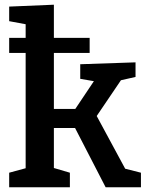

<svg xmlns="http://www.w3.org/2000/svg" viewBox="-20 -796 625 816"><path d="M19 0V-62L89 -81V-571H19V-635H89V-693L19 -706V-768L209 -776V-635H361V-571H209V-333H300L379 -451L321 -461V-523L556 -531V-469L494 -455L391 -303L512 -79L579 -62V0H429L299 -252H209V-82L277 -62V0Z"/></svg>

Font: Bitter SemiBold
Style: Regular
Weight: 600
Designer: Sol Matas, and Bitter project Authors
Foundry: Sol Matas
Version: Version 2.001